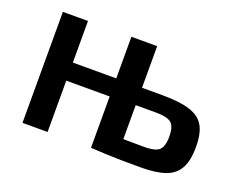

<svg xmlns="http://www.w3.org/2000/svg" viewBox="-86 -641 989 798"><g transform="rotate(20 408.5 -242.5)"><path d="M576 -307Q655 -307 699.5 -292.5Q744 -278 763 -245Q782 -212 782 -152Q782 -91 762.5 -56.5Q743 -22 702 -8Q661 6 595 6Q545 6 508 5.5Q471 5 439.5 3.5Q408 2 374 0L386 -82Q405 -81 456 -80Q507 -79 576 -79Q609 -79 628 -85Q647 -91 655 -108Q663 -125 663 -155Q663 -198 645.5 -214Q628 -230 576 -230H384V-307ZM181 -491V0H70V-491ZM380 -307V-227H175V-307ZM487 -491V0H373V-491Z"/></g></svg>

Font: Exo 2 SemiBold
Style: Regular
Weight: 600
Designer: Natanael Gama
Foundry: Natanael Gama
Version: Version 2.010